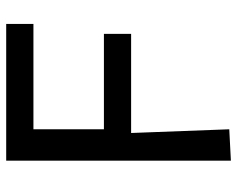

<svg xmlns="http://www.w3.org/2000/svg" viewBox="-94 -674 773 626"><g transform="rotate(-90 293.0 -360.5)"><path d="M185 0 172.9 -320H496.1V-408.7H185V-638.5H528.4V-727.3H82.7V5.3Z"/></g></svg>

Font: Inter 465
Style: Regular
Weight: 400
Designer: Rasmus Andersson
Foundry: rsms
Version: Version 3.019;Glyphs 3.1.2 (3151)